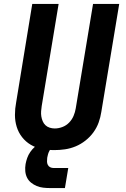

<svg xmlns="http://www.w3.org/2000/svg" viewBox="-20 -755 640 976"><path d="M256 8Q224 8 193 2Q162 -4 136.5 -19Q111 -34 92.5 -57.5Q74 -81 65 -110Q56 -139 56 -171Q56 -203 62 -234L144 -735H278L192 -216Q190 -203 189 -189.5Q188 -176 190 -163.5Q192 -151 197 -139Q202 -127 211 -118.5Q220 -110 232.5 -106Q245 -102 258 -102Q278 -102 297.5 -109.5Q317 -117 331.5 -132Q346 -147 354 -166Q362 -185 365 -204L453 -735H586L495 -186Q491 -159 481.5 -132.5Q472 -106 455 -82.5Q438 -59 414.5 -40.5Q391 -22 364.5 -11Q338 0 310.5 4Q283 8 256 8ZM235 201Q217 201 199.5 199Q182 197 166.5 190.5Q151 184 138 173.5Q125 163 117.5 148Q110 133 108.5 115Q107 97 110 79Q113 63 118.5 47.5Q124 32 134 17.5Q144 3 157 -8.5Q170 -20 186 -27Q202 -34 218 -36.5Q234 -39 250 -39L244 0Q239 0 236 4Q233 8 231 12Q229 16 227 20.5Q225 25 224 29.5Q223 34 222 38Q221 42 220 47Q219 56 219 65.5Q219 75 223 83Q227 91 235 95Q243 99 252 99H327L310 201Z"/></svg>

Font: Iosevka Curly XBdEx
Style: Italic
Weight: 800
Width: 7
Italic angle: -9°
Monospace: yes
Designer: Belleve Invis
Foundry: Belleve Invis
Version: Version 11.1.0; ttfautohint (v1.8.3)